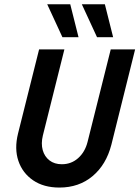

<svg xmlns="http://www.w3.org/2000/svg" viewBox="-20 -853 643 886"><path d="M254.2 12.5Q181.9 12.5 133 -20.8Q84 -54.2 64.9 -110.4Q45.8 -166.7 63.2 -236.8L160.4 -625H277.1L177.8 -227.8Q168.8 -190.3 177.1 -160.4Q185.4 -130.6 208.3 -112.8Q231.2 -95.1 265.3 -95.1Q309 -95.1 340.6 -123.3Q372.2 -151.4 384 -197.9L491 -625H603.5L493.8 -184.7Q470.1 -93.1 407.3 -40.3Q344.4 12.5 254.2 12.5ZM427.8 -681.2 357.6 -833.3H463.9L502.1 -681.2ZM268.1 -681.2 197.9 -833.3H304.2L342.4 -681.2Z"/></svg>

Font: Afacad SemiBold
Style: Italic
Weight: 600
Italic angle: -14°
Designer: Kristian Moeller
Foundry: Dicotype
Version: Version 1.000